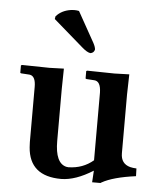

<svg xmlns="http://www.w3.org/2000/svg" viewBox="-51 -720 651 777"><g transform="rotate(5 275.0 -332.0)"><path d="M238.8 -673.8 308.1 -549.8Q316.4 -534.2 316.9 -523.9Q314 -510.3 299.8 -507.8Q286.1 -509.3 265.1 -527.8L144 -632.8L146 -644Q168.5 -669.4 206.1 -674.8Q212.9 -675.8 219.2 -675.8Q230 -675.8 238.8 -673.8ZM461.9 -115.2Q461.9 -72.8 500 -62.5Q511.7 -59.6 525.9 -59.1L526.9 -27.8Q434.6 -15.6 389.6 9.8Q387.2 11.2 386.2 12.2H352.1L355 -35.2Q284.2 9.3 226.1 9.8Q96.7 9.8 87.9 -106.9Q86.9 -117.7 86.9 -127.9V-352.1Q86.9 -395 63.5 -399.4Q60.5 -399.9 58.1 -399.9L26.9 -401.9L23.9 -403.8V-434.1L28.8 -436Q29.8 -436 140.1 -434.1L198.2 -436Q198.2 -434.6 196.8 -354V-142.1Q196.8 -51.8 242.7 -41Q247.6 -40 251 -40Q309.6 -41 352.1 -77.1V-352.1Q351.1 -398.9 324.2 -399.9L293 -401.9L289.1 -403.8V-434.1L293 -436Q293.9 -436 403.8 -434.1L463.9 -436Q463.9 -434.6 461.9 -354Z"/></g></svg>

Font: Linux Libertine O
Style: Semibold
Weight: 700
Designer: Philipp H. Poll
Foundry: Philipp H. Poll
Version: Version 5.0.0